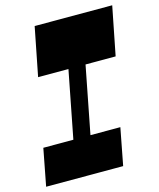

<svg xmlns="http://www.w3.org/2000/svg" viewBox="-110 -808 732 886"><g transform="rotate(-15 255.5 -365.0)"><path d="M148 -27 278 -694.8H359.7L229.7 -27ZM-0.3 0 33.7 -177H401.7L367.7 0ZM94.8 -498 140.5 -730H511L465.2 -498Z"/></g></svg>

Font: Savate ExtraLight
Style: Italic
Weight: 200
Italic angle: -11°
Designer: Max Esnée
Foundry: Plomb Type
Version: Version 2.000